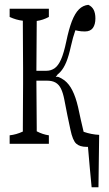

<svg xmlns="http://www.w3.org/2000/svg" viewBox="-20 -562 451 796"><path d="M272 -24.4Q259.3 -82 246.6 -149.4Q241.2 -177.2 232.7 -194.6Q224.1 -211.9 210.2 -219.7Q196.3 -227.5 176.3 -227.5Q176.3 -227.5 130.9 -227.5Q130.9 -227.5 130.9 -222.7Q130.9 -176.8 132.3 -34.2Q132.3 -22.9 132.3 -21Q132.3 -17.6 132.3 -17.6Q157.7 -4.4 182.6 -1Q182.6 21.5 182.6 34.2Q182.6 34.2 20 34.2Q20 21.5 20 -1Q47.4 -3.9 74.7 -16.6Q74.7 -16.6 74.7 -20.5Q74.7 -22 74.7 -32.7Q75.2 -74.7 75.2 -126.5Q75.2 -165 75.7 -213.4Q75.7 -241.7 75.7 -279.3Q75.2 -317.9 75.2 -366.7Q74.7 -408.7 74.7 -460Q74.7 -461.4 74.7 -472.2Q74.7 -472.2 74.7 -476.1Q47.4 -479 20 -491.7Q20 -503.9 20 -525.9Q20 -525.9 182.6 -525.9Q182.6 -503.9 182.6 -491.7Q157.7 -478.5 132.3 -475.1Q130.9 -339.8 130.9 -273.4Q130.9 -273.4 130.9 -268.6Q130.9 -268.6 173.3 -268.6Q190.9 -268.6 206.1 -278.8Q221.2 -289.1 232.9 -315.2Q244.6 -341.3 254.9 -390.6Q265.1 -439.9 277.8 -473.6Q291 -507.3 307.4 -523.4Q323.7 -539.6 346.2 -542Q361.3 -535.2 368.4 -521.2Q375.5 -507.3 375.5 -485.8Q375.5 -460.4 365 -446Q354.5 -431.6 332 -431.6Q315.9 -431.6 303.7 -434.1Q300.3 -434.6 292.5 -436.5Q282.2 -407.7 273.9 -370.1Q265.1 -329.6 254.6 -304.2Q244.1 -278.8 230 -263.7Q224.6 -257.8 218.3 -252.9Q214.8 -245.1 210.9 -247.1Q215.3 -240.7 219.2 -244.1Q234.9 -238.3 247.1 -229Q267.1 -213.4 280.3 -186.5Q293.9 -159.7 303.7 -117.7Q315.4 -62 326.7 -15.6Q358.9 -4.4 391.1 -2.9Q389.6 110.4 388.2 214.4Q388.2 214.4 359.9 214.4Q352.1 135.3 344.7 46.9Q339.8 46.9 339.4 46.9Q310.5 46.9 295.9 33.4Q281.2 20 272 -24.4Z"/></svg>

Font: Scarab Serif
Style: Light
Weight: 300
Designer: John Roberts
Foundry: Scarab
Version: 1.0